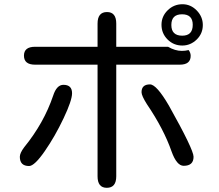

<svg xmlns="http://www.w3.org/2000/svg" viewBox="-20 -814 1040 912"><path d="M443.4 23.4V-506.8H146.5Q93.8 -506.8 93.8 -549.8Q93.8 -591.8 146.5 -591.8H443.4V-702.1Q443.4 -756.8 488.3 -756.8Q532.2 -756.8 532.2 -702.1V-591.8H778.3Q811.5 -572.3 843.8 -572.3Q860.4 -572.3 876 -576.2Q885.7 -563.5 885.7 -548.8Q885.7 -506.8 834 -506.8H532.2V23.4Q532.2 78.1 487.3 78.1Q443.4 78.1 443.4 23.4ZM94.7 -114.3Q188.5 -229.5 232.4 -359.4Q249 -411.1 281.2 -411.1Q322.3 -411.1 322.3 -371.1Q322.3 -336.9 281.7 -251.5Q241.2 -166 192.4 -95.7Q143.6 -25.4 118.2 -25.4Q74.2 -25.4 74.2 -69.3Q74.2 -86.9 94.7 -114.3ZM692.4 -413.1Q723.6 -413.1 782.2 -312.5Q899.4 -103.5 899.4 -69.3Q899.4 -26.4 852.5 -26.4Q819.3 -26.4 794.9 -94.7Q757.8 -201.2 677.7 -319.3Q652.3 -359.4 652.3 -376Q652.3 -413.1 692.4 -413.1ZM846.7 -793.9Q885.7 -793.9 914.6 -764.2Q943.4 -734.4 943.4 -695.3Q943.4 -654.3 914.1 -626Q884.8 -597.7 845.7 -597.7Q804.7 -597.7 775.9 -626.5Q747.1 -655.3 747.1 -696.3Q747.1 -736.3 776.4 -765.1Q805.7 -793.9 846.7 -793.9ZM845.7 -644.5Q895.5 -644.5 895.5 -696.3Q895.5 -746.1 844.7 -746.1Q793.9 -746.1 793.9 -695.3Q793.9 -644.5 845.7 -644.5Z"/></svg>

Font: jf-openhuninn-2.0
Style: Regular
Weight: 400
Designer: [Kosugi Maru]
Designed by MOTOYA      

[Varela Round]
Joe Prince (Latin component); Avraham Cornfeld (Hebrew component)
Foundry: justfont CO.,LTD.
Version: 2.0